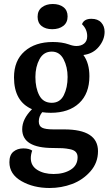

<svg xmlns="http://www.w3.org/2000/svg" viewBox="-20 -740 543 960"><path d="M241 -594Q208 -594 188 -610Q168 -626 168 -656Q168 -687 189.5 -703.5Q211 -720 244 -720Q277 -720 297.5 -704Q318 -688 318 -658Q318 -627 296.5 -610.5Q275 -594 241 -594ZM301 -93Q470 -93 470 16Q470 74 432 117Q394 160 340.5 180Q287 200 228 200Q147 200 87 165.5Q27 131 27 71Q27 35 47 18.5Q67 2 97 2Q125 2 141 13Q134 33 134 51Q134 89 166.5 109.5Q199 130 248 130Q299 130 333.5 108.5Q368 87 368 46Q368 30 359 20Q350 10 330 6Q310 2 293 1Q276 0 245 0Q91 0 91 -94Q91 -145 140 -194Q50 -233 50 -353Q50 -437 103 -483.5Q156 -530 244 -530Q290 -530 324 -518Q345 -510 362 -510Q386 -510 401 -522.5Q416 -535 416 -559Q416 -594 390 -619Q400 -646 437 -646Q469 -646 486 -627.5Q503 -609 503 -581Q503 -541 474 -506Q445 -471 397 -465Q427 -424 427 -359Q427 -272 375.5 -224Q324 -176 234 -176Q212 -176 191 -179Q174 -158 174 -133Q174 -110 190.5 -101.5Q207 -93 248 -93ZM239 -482Q198 -482 177.5 -444Q157 -406 157 -355Q157 -300 176.5 -263Q196 -226 239 -226Q280 -226 299 -264Q318 -302 318 -355Q318 -405 298 -443.5Q278 -482 239 -482Z"/></svg>

Font: Sansita
Style: Regular
Weight: 400
Designer: Pablo Cosgaya
Foundry: Omnibus-Type
Version: Version 1.006;hotconv 1.0.109;makeotfexe 2.5.65596